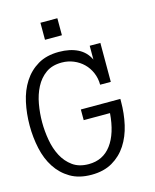

<svg xmlns="http://www.w3.org/2000/svg" viewBox="-132 -900 801 995"><g transform="rotate(-15 268.0 -403.0)"><path d="M480 -316.9Q480 -252 466.6 -192.9Q453.1 -133.8 423.6 -88.4Q394 -43 347.4 -15.9Q300.8 11.2 234.9 11.2Q168 11.2 121.6 -16.4Q75.2 -43.9 45.7 -89.4Q16.1 -134.8 3.2 -194.3Q-9.8 -253.9 -9.8 -317.9Q-9.8 -381.8 3.2 -441.4Q16.1 -501 45.7 -546.9Q75.2 -592.8 121.6 -620.4Q168 -647.9 234.9 -647.9Q293.9 -647.9 335.9 -627Q377.9 -606 397.9 -563V-637.2H455.1V-428.2H397.9Q397.9 -462.9 385 -492.9Q372.1 -522.9 350.1 -544.4Q328.1 -565.9 298.1 -578.4Q268.1 -590.8 234.9 -590.8Q183.1 -590.8 149.2 -566.4Q115.2 -542 94.7 -502.4Q74.2 -462.9 65.7 -414.6Q57.1 -366.2 57.1 -317.9Q57.1 -270 65.7 -221.4Q74.2 -172.9 94.7 -134Q115.2 -95.2 149.2 -70.6Q183.1 -45.9 234.9 -45.9Q312 -45.9 356.4 -105.5Q400.9 -165 409.2 -272.9H268.1V-330.1H480ZM272.9 -727.1H182.1V-818.4H272.9Z"/></g></svg>

Font: Anonymous Pro
Style: Regular
Weight: 400
Monospace: yes
Designer: Mark Simonson
Version: Version 1.002